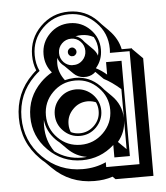

<svg xmlns="http://www.w3.org/2000/svg" viewBox="-55 -778 765 887"><g transform="rotate(-5 327.5 -334.0)"><path d="M507.8 -72.3V-205.1Q505.9 -150.4 470.7 -108.9ZM396 -543.9Q402.3 -537.1 406.7 -529.8Q411.1 -522.5 413.6 -514.2Q417.5 -528.8 417.5 -541.5Q417.5 -574.2 401.9 -601.1Q377 -615.2 345.7 -615.2Q331.1 -615.2 317.9 -612.3Q335 -607.9 348.1 -593.8Q350.6 -590.8 353 -587.9Q355.5 -585 357.9 -582ZM298.8 -51.3Q310.5 -51.3 322.3 -52.7Q272 -60.1 234.4 -97.7L201.2 -130.9Q193.4 -136.7 184.6 -145.5Q144.5 -186.5 138.7 -239.7Q137.7 -232.4 137.5 -225.3Q137.2 -218.3 137.2 -210.9Q137.2 -177.2 146.2 -147.7Q155.3 -118.2 173.8 -91.8Q228.5 -51.3 298.8 -51.3ZM461.4 -322.8Q505.4 -279.3 507.8 -217.3V-350.6Q467.3 -386.2 430.7 -404.8L395 -440.4Q385.7 -431.6 375.7 -427.2Q365.7 -422.9 354 -421.4H347.7Q345.7 -421.4 344 -421.4Q342.3 -421.4 339.8 -420.9Q311.5 -423.8 293.9 -441.4L254.4 -480.5Q252 -482.4 249.3 -484.6Q246.6 -486.8 244.1 -489.3Q231 -502.4 225.6 -520Q224.1 -513.2 223.6 -506.3Q223.1 -499.5 223.1 -492.7Q223.1 -452.1 251.5 -414.6Q271 -419.9 295.4 -420.9H302.2Q365.7 -420.4 412.1 -374Q417 -369.1 421.1 -364.5Q425.3 -359.9 429.2 -355ZM298.8 -164.1Q337.4 -164.1 366.2 -191.9Q380.4 -206.1 387.5 -222.7Q394.5 -239.3 394.5 -259.8Q394.5 -281.7 385.7 -300.3Q370.1 -307.1 350.6 -308.1H344.2Q305.7 -306.6 279.3 -279.3Q250.5 -250.5 250.5 -210.9Q250.5 -189.9 257.8 -173.3Q275.9 -164.1 298.8 -164.1ZM477.1 -622.6Q495.6 -603.5 507.8 -581.5Q520 -559.6 525.4 -534.2H573.2V-531.2L620.6 -483.9V61.5H444.8L432.1 48.8Q411.6 55.7 391.1 58.6Q370.6 61.5 347.7 61.5Q233.4 61.5 154.3 -17.6L126.5 -45.4Q115.7 -53.7 104.5 -65.4Q24.4 -145.5 24.4 -259.8Q24.4 -375 104.5 -453.6Q108.9 -458 113.3 -462.2Q117.7 -466.3 123.5 -471.2Q110.4 -503.4 110.4 -541.5Q110.4 -619.6 164.6 -673.8Q191.9 -701.2 224.6 -714.8Q257.3 -728.5 296.9 -728.5Q374.5 -728.5 427.7 -673.8Q436 -665.5 443.4 -656.7L476.1 -624H475.6ZM298.8 -39.1Q207.5 -39.1 142.6 -103.8Q77.6 -168.5 77.6 -259.8Q77.6 -351.1 142.6 -416Q166.5 -439.9 194.8 -455.6Q163.6 -492.2 163.6 -541.5Q163.6 -596.7 202.4 -635.7Q241.2 -674.8 296.9 -674.8Q351.6 -674.8 390.6 -635.7Q429.7 -596.7 429.7 -541.5Q429.7 -492.7 398.9 -457Q424.8 -443.8 448.2 -423.3V-481H520V-39.1H448.2V-96.7Q384.3 -39.1 298.8 -39.1ZM298.8 -110.8Q360.4 -110.8 404.3 -154.5Q448.2 -198.2 448.2 -259.8Q448.2 -321.8 403.8 -365.2Q361.8 -407.7 302.2 -408.7H295.4Q235.8 -407.7 193.4 -365.2Q149.9 -321.8 149.9 -259.8Q149.9 -198.2 193.4 -154.5Q236.8 -110.8 298.8 -110.8ZM296.9 -603Q271 -603 253.2 -585Q235.4 -566.9 235.4 -541.5Q235.4 -516.1 252.9 -498Q268.6 -482.4 290 -480.5Q294.4 -481 298.8 -481H304.2Q324.2 -482.9 339.4 -498Q357.4 -516.1 357.4 -541.5Q357.4 -566.9 339.6 -585Q321.8 -603 296.9 -603ZM296.9 -562Q304.2 -562 310.1 -555.7Q316.4 -549.8 316.4 -541.5Q316.4 -533.2 310.1 -527.3Q306.2 -523.4 301.3 -522H291.5Q286.1 -523.4 282.2 -527.3Q276.4 -533.2 276.4 -541.5Q276.4 -549.8 282.2 -555.7Q288.1 -562 296.9 -562ZM298.8 -151.9Q254.4 -151.9 222.7 -183.6Q190.9 -215.3 190.9 -259.8Q190.9 -304.2 222.7 -335.9Q252 -366.2 295.4 -367.7H302.2Q343.8 -366.2 375 -335.9Q406.7 -303.2 406.7 -259.8Q406.7 -216.3 375 -183.6Q343.3 -151.9 298.8 -151.9ZM298.8 2Q357.4 2 406.7 -20.5V2H561V-522H469.7Q470.2 -526.9 470.5 -531.5Q470.7 -536.1 470.7 -541.5Q470.7 -614.3 419.4 -665Q368.2 -716.3 296.9 -716.3Q224.6 -716.3 173.3 -665Q122.6 -614.3 122.6 -541.5Q122.6 -501 138.7 -467.3Q125.5 -457 113.3 -444.8Q36.6 -368.7 36.6 -259.8Q36.6 -150.9 113.3 -74.2Q189.5 2 298.8 2Z"/></g></svg>

Font: Gondrin
Style: Regular
Weight: 400
Designer: Peter Wiegel, original typeface by Carl Albert Fahrenwaldt 1901
Foundry: Peter Wiegel
Version: Version 1.000 2010 initial release